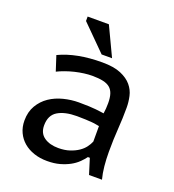

<svg xmlns="http://www.w3.org/2000/svg" viewBox="-133 -823 847 934"><g transform="rotate(20 291.0 -356.0)"><path d="M82 -492Q172 -535 305 -535Q365 -535 401.5 -519.5Q438 -504 458 -480Q478 -456 484.5 -426.5Q491 -397 491 -368Q491 -313 487 -257.5Q483 -202 483 -137Q483 -99 486.5 -63.5Q490 -28 498 2H431L406 -78H396Q385 -63 369 -47.5Q353 -32 331 -20Q309 -8 280.5 0Q252 8 215 8Q178 8 147 -2.5Q116 -13 93.5 -32Q71 -51 58 -78.5Q45 -106 45 -140Q45 -185 64.5 -218Q84 -251 115 -272Q146 -293 185.5 -303Q225 -313 264 -313Q295 -313 316.5 -312Q338 -311 352.5 -309.5Q367 -308 377 -306.5Q387 -305 395 -304Q397 -319 398 -330Q399 -341 399 -358Q399 -386 393 -405Q387 -424 373.5 -435.5Q360 -447 337 -452Q314 -457 281 -457Q262 -457 239 -454Q216 -451 193 -445.5Q170 -440 147.5 -432Q125 -424 107 -415ZM395 -238Q387 -239 378 -241Q369 -243 355.5 -244Q342 -245 323.5 -246Q305 -247 278 -247Q216 -247 179.5 -225Q143 -203 143 -150Q143 -110 171.5 -90Q200 -70 245 -70Q278 -70 303.5 -78.5Q329 -87 347.5 -99.5Q366 -112 377.5 -127.5Q389 -143 395 -158ZM342 -570H288L161 -697V-720H271Z"/></g></svg>

Font: PT Sans Caption
Style: Regular
Weight: 400
Designer: A.Korolkova, O.Umpeleva, V.Yefimov
Foundry: ParaType Ltd
Version: Version 2.004W OFL